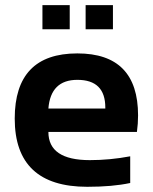

<svg xmlns="http://www.w3.org/2000/svg" viewBox="-20 -718 587 738"><path d="M277.3 -512.7Q510.7 -512.7 510.7 -274.4Q510.7 -242.7 506.3 -210.9H166Q166 -102.5 325.2 -102.5Q402.8 -102.5 480.5 -117.2V-14.6Q412.6 0 315.4 0Q36.6 0 36.6 -262.2Q36.6 -512.7 277.3 -512.7ZM166 -300.8H384.8V-304.7Q384.8 -411.1 277.3 -411.1Q174.8 -411.1 166 -300.8ZM414.1 -698.2V-605.5H309.1V-698.2ZM248 -698.2V-605.5H143.1V-698.2Z"/></svg>

Font: SansationBold
Style: Bold
Weight: 700
Designer: Bernd Montag
Version: Version 1.301